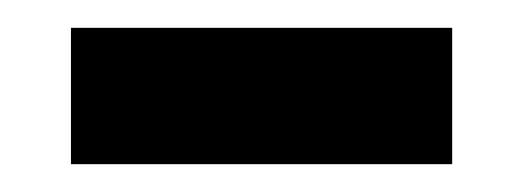

<svg xmlns="http://www.w3.org/2000/svg" viewBox="-20 -335 375 138"><path d="M31 -217V-315H305V-217Z"/></svg>

Font: Bricolage Grotesque 48pt Condensed ExtraBold Medium
Style: Regular
Weight: 500
Version: Version 1.000;gftools[0.9.30]